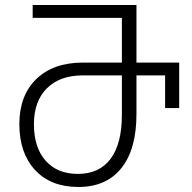

<svg xmlns="http://www.w3.org/2000/svg" viewBox="-20 -734 763 764"><path d="M57 -240Q57 -354 124.5 -419.5Q192 -485 311 -485H465V-663H110V-714H523V-485H693V-304H637V-434H523V-280Q523 -140 463 -65Q403 10 292 10Q182 10 119.5 -57.5Q57 -125 57 -240ZM465 -277V-434H309Q218 -434 166.5 -382.5Q115 -331 115 -240Q115 -147 161.5 -94.5Q208 -42 290 -42Q375 -42 420 -102Q465 -162 465 -277Z"/></svg>

Font: Noto Sans Georgian Light
Style: Regular
Weight: 300
Designer: Monotype Design team
Foundry: Monotype Imaging Inc.
Version: Version 1.000